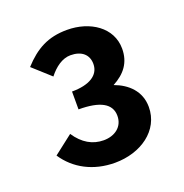

<svg xmlns="http://www.w3.org/2000/svg" viewBox="-93 -971 610 637"><g transform="rotate(-20 212.0 -652.5)"><path d="M209 -418C300 -418 377 -471 377 -554C377 -610 339 -645 292 -662C335 -685 360 -717 360 -766C360 -841 290 -887 209 -887C141 -887 97 -862 52 -813L114 -757C135 -784 162 -804 191 -804C230 -804 253 -784 253 -751C253 -711 216 -689 155 -689V-626C231 -626 269 -605 269 -562C269 -523 238 -501 199 -501C160 -501 127 -520 101 -559L34 -507C71 -451 133 -418 209 -418Z"/></g></svg>

Font: Spoqa Han Sans Neo Bold
Style: Bold
Weight: 700
Designer: [Spoqa Han Sans Neo] Dong-huui Kim  Younghwa Kang  Yujin Lee  [Noto Sans] Ryoko NISHIZUKA  (kana & ideographs); Paul D. 
Foundry: Spoqa (http://www.spoqa-han-sans.com)
Version: Version 1.000